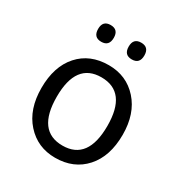

<svg xmlns="http://www.w3.org/2000/svg" viewBox="-172 -859 945 996"><g transform="rotate(30 300.0 -360.5)"><path d="M297.9 9.8Q192.4 9.8 124.3 -66.2Q56.2 -142.1 56.2 -269Q56.2 -397.5 122.3 -471.7Q188.5 -545.9 300.8 -545.9Q407.2 -545.9 475.1 -470.2Q543 -394.5 543 -269Q543 -139.6 476.1 -64.9Q409.2 9.8 297.9 9.8ZM299.8 -64Q451.2 -64 451.2 -269Q451.2 -472.2 298.8 -472.2Q147.9 -472.2 147.9 -269Q147.9 -64 299.8 -64ZM204.6 -731Q251.5 -731 251.5 -681.2Q251.5 -630.9 204.6 -630.9Q157.7 -630.9 157.7 -681.2Q157.7 -731 204.6 -731ZM387.7 -731Q434.6 -731 434.6 -681.2Q434.6 -630.9 387.7 -630.9Q340.8 -630.9 340.8 -681.2Q340.8 -731 387.7 -731Z"/></g></svg>

Font: TypoPRO Noto Mono
Style: Regular
Weight: 400
Designer: Monotype Design Team
Foundry: Monotype Imaging Inc.
Version: Version 1.00